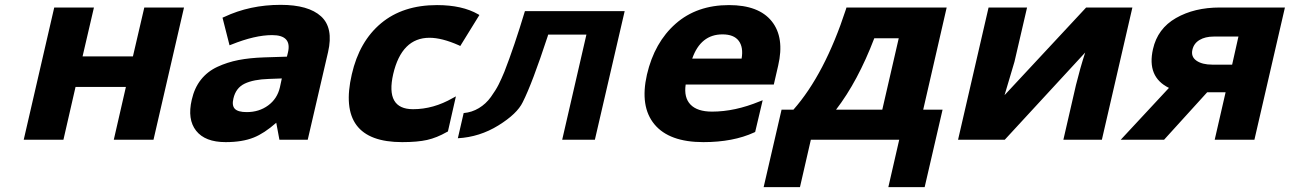

<svg xmlns="http://www.w3.org/2000/svg" viewBox="-20 -577 5327 793"><path d="M204 -546H368L321 -344H529L576 -546H740L614 0H450L500 -218H292L242 0H78Z M906 -507Q1012 -557 1139 -557Q1254 -557 1306 -509.5Q1358 -462 1335 -362L1251 0H1134L1121 -70Q1071 -26 1028 -9Q981 10 912 10Q827 10 790 -37Q753 -84 772 -165Q783 -214 810 -248Q837 -282 878 -301Q919 -320 965 -329Q1011 -338 1071 -340L1165 -343L1169 -359Q1187 -432 1104 -432Q1033 -432 936 -393L928 -390L899 -504ZM944 -170Q937 -141 950 -127.5Q963 -114 999 -114Q1050 -114 1087.5 -141.5Q1125 -169 1136 -216L1144 -253L1090 -251Q1027 -249 990.5 -231.5Q954 -214 944 -170Z M1830 -34 1826 -32Q1784 -8 1744 1Q1704 10 1641 10Q1368 10 1433 -270Q1464 -406 1554 -481Q1644 -556 1785 -556Q1889 -556 1955 -518L1960 -515L1881 -387L1875 -390Q1805 -421 1754 -421Q1639 -421 1604 -271Q1571 -126 1686 -126Q1770 -126 1850 -172L1863 -179Z M2063 -280Q2051 -251 2039.5 -228Q2028 -205 2007.5 -176.5Q1987 -148 1958 -130.5Q1929 -113 1895 -110L1871 -6Q1961 -11 2038.5 -59Q2116 -107 2139 -155Q2178 -232 2242 -427L2244 -434H2402L2302 0H2437L2560 -531H2148Q2104 -385 2063 -280Z M2839 -335H3043Q3051 -382 3031 -408.5Q3011 -435 2964 -435Q2874 -435 2839 -335ZM3099 -32 3095 -30Q3008 10 2885 10Q2744 10 2683 -63.5Q2622 -137 2652 -269Q2683 -402 2770.5 -479Q2858 -556 2991 -556Q3114 -556 3167.5 -489Q3221 -422 3194 -306L3176 -228H2812Q2804 -174 2832 -145Q2860 -116 2921 -116Q3015 -116 3117 -158L3130 -163Z M3433 -124H3624L3692 -419H3591Q3523 -241 3433 -124ZM3208 -124H3257Q3386 -270 3474 -539L3476 -546H3890L3793 -124H3873L3799 196H3649L3694 0H3329L3284 196H3134Z M4063 -546H4222L4170 -322Q4168 -314 4129 -184L4466 -546H4657L4531 0H4372L4424 -226Q4441 -295 4462 -360L4130 0H3937Z M4808 -214Q4716 -259 4742 -374Q4761 -459 4837 -502.5Q4913 -546 5018 -546H5287L5161 0H4997L5042 -196H4966L4788 0H4609ZM5095 -426H4993Q4958 -426 4934.5 -412Q4911 -398 4905 -372Q4898 -343 4921.5 -326.5Q4945 -310 4987 -310H5069Z"/></svg>

Font: Passageway
Style: BdIt
Weight: 700
Foundry: Ascender Corporation
Version: Version 1.11